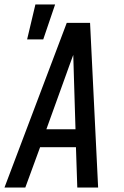

<svg xmlns="http://www.w3.org/2000/svg" viewBox="-35 -837 555 857"><path d="M86 -661 123 -817H211L158 -661ZM-15 0 263 -735H367L403 0H310L304 -180H144L78 0ZM302 -260 295 -490Q294 -516 293.5 -541.5Q293 -567 292 -592Q283 -567 273.5 -541.5Q264 -516 255 -490L172 -260Z"/></svg>

Font: Iosevka SS18 Medium
Style: Italic
Weight: 500
Italic angle: -9°
Monospace: yes
Designer: Belleve Invis
Foundry: Belleve Invis
Version: Version 25.1.1; ttfautohint (v1.8.4)